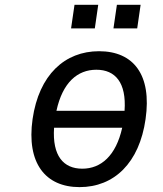

<svg xmlns="http://www.w3.org/2000/svg" viewBox="-20 -764 673 794"><path d="M309.1 9.8C451.7 9.8 556.2 -89.8 582 -271.5C608.4 -454.6 532.2 -552.2 389.6 -552.2C248 -552.2 141.1 -454.6 114.7 -271.5C88.9 -89.8 167.5 9.8 309.1 9.8ZM320.3 -66.4C242.2 -66.4 195.8 -119.6 203.6 -235.8H485.4C459.5 -119.6 397.5 -66.4 320.3 -66.4ZM378.4 -475.6C456.5 -475.6 503.4 -422.9 495.1 -305.7H213.4C238.8 -422.9 300.3 -475.6 378.4 -475.6ZM547.4 -646.5 561.5 -744.1H463.4L449.2 -646.5ZM372.1 -646.5 386.2 -744.1H288.1L273.9 -646.5Z"/></svg>

Font: Winston
Style: Italic
Weight: 400
Italic angle: -8.13011°
Designer: Vernon Adams, Kim Jin-seong, David Berlow, Cristiano Sobral
Foundry: The Winston Project Authors
Version: Version 3.004